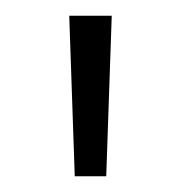

<svg xmlns="http://www.w3.org/2000/svg" viewBox="-20 -770 230 244"><path d="M68 -750H122L115 -546H75Z"/></svg>

Font: Bounded
Style: Regular
Weight: 200
Designer: Vlad Churkin
Version: Version 1.0